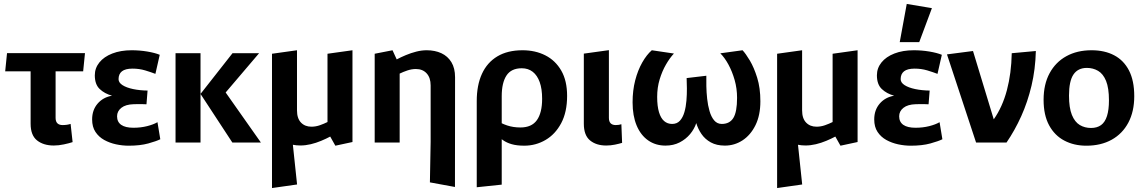

<svg xmlns="http://www.w3.org/2000/svg" viewBox="-20 -718 5761 967"><path d="M251.2 14.9Q198.9 14.9 166.5 -10.9Q134.2 -36.7 134.2 -95V-379.7L260 -397.2V-124.2Q260 -106 269.1 -97Q278.2 -88.1 295.3 -88.1Q318.2 -88.1 335.6 -94L345.7 -2.3Q329.6 3.3 302.3 9.1Q275 14.9 251.2 14.9ZM6.1 -358.6 15.4 -450.5H408L398.8 -358.6Z M628.1 15.8Q596.7 15.8 564.4 8.9Q532 1.9 504.7 -13.2Q477.4 -28.4 460.7 -53.7Q444 -78.9 444 -116.6Q444 -163.9 471.6 -196.1Q499.3 -228.3 544.3 -236Q506.9 -246.2 482.2 -269.6Q457.5 -292.9 457.5 -338.7Q457.5 -375 480.5 -403.5Q503.5 -432.1 545.6 -448.5Q587.7 -464.9 643.1 -464.9Q683.2 -464.9 721.6 -458.5Q760 -452.1 784.5 -442L762.7 -346Q740.6 -354.5 710.9 -363.5Q681.1 -372.4 647.5 -372.4Q611.3 -372.4 594.2 -358.9Q577.1 -345.4 577.1 -319.4Q577.1 -302 597 -289.2Q617 -276.4 650.4 -269.4Q683.9 -262.4 723.2 -261.9L717.7 -192.7Q712.2 -193.1 699.7 -193.4Q687.1 -193.6 674.1 -193.6Q661 -193.6 652.5 -193.1Q612.8 -192 591.2 -175Q569.6 -157.9 569.6 -132.3Q569.6 -103.9 590.5 -89.2Q611.4 -74.6 652.2 -74.6Q688.8 -74.6 720.9 -82.7Q752.9 -90.8 773.1 -102.6L787.3 -16.7Q768.3 -7.1 727.1 4.4Q685.9 15.8 628.1 15.8Z M1150.3 0 989.9 -244.9 1151 -450H1284.9L1116.5 -252.2L1294.1 0ZM864.1 0V-450H989.9V0Z M1452.8 -10 1476.2 211.1 1349.9 229.1V-222.2H1452.8ZM1669 15.8 1643.1 -30.2Q1622.6 -19.2 1597.2 -8.6Q1571.8 2 1545.1 8.4Q1518.3 14.7 1493 14.7Q1452.1 14.7 1419.7 -0.1Q1387.3 -15 1368.6 -45.3Q1349.9 -75.6 1349.9 -121.1V-447.3L1475.8 -464.9V-162.2Q1475.8 -121.6 1495.8 -100.8Q1515.8 -79.9 1548.5 -79.9Q1569.9 -79.9 1591.1 -87.3Q1612.3 -94.8 1629.4 -103.4V-447.3L1755.2 -464.9V-2.7Z M2271.4 223.7 2145.2 200.5 2148.9 -4.1V-287.9Q2148.9 -326.4 2128.9 -348.4Q2108.9 -370.4 2074.7 -370.4Q2053.4 -370.4 2032 -363.2Q2010.5 -356 1992.9 -347.3V0H1867.1V-447.3L1956.9 -464.9L1978 -418.8Q1998.6 -429.8 2024 -440.4Q2049.4 -451.1 2076.4 -458Q2103.4 -464.9 2128.8 -464.9Q2170.7 -464.9 2202.9 -450Q2235 -435.1 2253.5 -404.8Q2271.9 -374.5 2271.9 -329Z M2381.1 225.1V-208.7Q2381.1 -289.2 2407.4 -346.3Q2433.7 -403.5 2485.1 -434.2Q2536.5 -464.9 2611.7 -464.9Q2675.9 -464.9 2726.6 -439.2Q2777.3 -413.5 2806.8 -362.4Q2836.2 -311.4 2836.2 -235.1Q2836.2 -153.7 2806.5 -97.7Q2776.7 -41.7 2727.4 -13Q2678.2 15.7 2620.7 15.7Q2583.6 15.7 2557.8 8.4Q2532.1 1.1 2513.6 -11.9Q2495.2 -24.9 2477.6 -41.2V-114.1Q2503.1 -96.6 2533.9 -86.3Q2564.7 -76 2601.3 -76Q2657.8 -76 2684.1 -113Q2710.4 -150.1 2710.4 -220.5Q2710.4 -270.5 2698.2 -304.4Q2686 -338.4 2663.2 -356.3Q2640.3 -374.2 2607.8 -374.2Q2554.6 -374.2 2530.7 -337.4Q2506.9 -300.6 2506.9 -233.6V211.9Z M3033.1 14.9Q2982.9 14.9 2951.6 -10.9Q2920.4 -36.7 2920.4 -95V-447.9L3046.7 -465.4V-124.2Q3046.7 -106 3055.5 -97Q3064.4 -88.1 3080.9 -88.1Q3097.9 -88.1 3109.5 -92.4L3113.2 1.5Q3098.7 6 3077.3 10.4Q3055.8 14.9 3033.1 14.9Z M3331.7 15.3Q3281.9 15.3 3244.4 -10.9Q3206.9 -37.1 3186.4 -86Q3166 -134.9 3166 -202.4Q3166 -262.1 3179.1 -313.1Q3192.3 -364.1 3214.6 -403.3Q3236.9 -442.5 3262.8 -464.9L3374.2 -448.4Q3353.4 -426.3 3334.1 -392.9Q3314.8 -359.5 3302.3 -318.2Q3289.8 -277 3289.8 -230.1Q3289.8 -183.2 3299 -152.9Q3308.1 -122.6 3325 -108.2Q3341.8 -93.8 3365 -93.8Q3389.9 -93.8 3404.6 -110.3Q3419.4 -126.8 3427 -153.4Q3434.7 -180 3437.2 -211.3Q3439.8 -242.6 3439.5 -272.4Q3439.1 -302.2 3438.2 -324.8L3537.4 -336.5Q3537 -314.9 3537.5 -284.2Q3538 -253.4 3541.6 -220.3Q3545.2 -187.2 3553.5 -158.6Q3561.7 -129.9 3576.8 -111.8Q3591.9 -93.8 3615.2 -93.8Q3655 -93.8 3673.6 -124.1Q3692.2 -154.5 3692.2 -225.3Q3692.2 -272.2 3680 -315Q3667.8 -357.8 3648.8 -392.8Q3629.7 -427.9 3607.8 -449.5L3719.8 -464.9Q3735.7 -448.1 3756.7 -413Q3777.6 -377.8 3793.6 -326.3Q3809.6 -274.9 3809.6 -207.7Q3809.6 -137.6 3785 -87.6Q3760.3 -37.6 3719.7 -11.1Q3679.2 15.3 3630.7 15.3Q3589.3 15.3 3559.9 -0.9Q3530.5 -17.2 3512.9 -43.2Q3495.2 -69.1 3486.7 -98Q3477.2 -68.6 3455.6 -42.6Q3433.9 -16.7 3402.8 -0.7Q3371.7 15.3 3331.7 15.3Z M3996.8 -10 4020.2 211.1 3893.9 229.1V-222.2H3996.8ZM4213 15.8 4187.1 -30.2Q4166.6 -19.2 4141.2 -8.6Q4115.8 2 4089.1 8.4Q4062.3 14.7 4037 14.7Q3996.1 14.7 3963.7 -0.1Q3931.3 -15 3912.6 -45.3Q3893.9 -75.6 3893.9 -121.1V-447.3L4019.8 -464.9V-162.2Q4019.8 -121.6 4039.8 -100.8Q4059.8 -79.9 4092.5 -79.9Q4113.9 -79.9 4135.1 -87.3Q4156.3 -94.8 4173.4 -103.4V-447.3L4299.2 -464.9V-2.7Z M4567.1 15.8Q4535.7 15.8 4503.4 8.9Q4471 1.9 4443.7 -13.2Q4416.4 -28.4 4399.7 -53.7Q4383 -78.9 4383 -116.6Q4383 -163.9 4410.6 -196.1Q4438.3 -228.3 4483.3 -236Q4445.9 -246.2 4421.2 -269.6Q4396.5 -292.9 4396.5 -338.7Q4396.5 -375 4419.5 -403.5Q4442.5 -432.1 4484.6 -448.5Q4526.7 -464.9 4582.1 -464.9Q4622.2 -464.9 4660.6 -458.5Q4699 -452.1 4723.5 -442L4701.7 -346Q4679.6 -354.5 4649.9 -363.5Q4620.1 -372.4 4586.5 -372.4Q4550.3 -372.4 4533.2 -358.9Q4516.1 -345.4 4516.1 -319.4Q4516.1 -302 4536 -289.2Q4556 -276.4 4589.4 -269.4Q4622.9 -262.4 4662.2 -261.9L4656.7 -192.7Q4651.2 -193.1 4638.7 -193.4Q4626.1 -193.6 4613.1 -193.6Q4600 -193.6 4591.5 -193.1Q4551.8 -192 4530.2 -175Q4508.6 -157.9 4508.6 -132.3Q4508.6 -103.9 4529.5 -89.2Q4550.4 -74.6 4591.2 -74.6Q4627.8 -74.6 4659.9 -82.7Q4691.9 -90.8 4712.1 -102.6L4726.3 -16.7Q4707.3 -7.1 4666.1 4.4Q4624.9 15.8 4567.1 15.8ZM4511.5 -505.9 4546.8 -698.2 4673.5 -676.9 4609.7 -505.9Z M4896 0 4749.4 -444.1 4880.5 -461.1 4985 -117Q5028.9 -179.4 5051.3 -264.1Q5073.7 -348.9 5075.6 -450L5197 -461.1Q5194.7 -368.7 5175.2 -286.6Q5155.7 -204.5 5123.5 -133Q5091.3 -61.5 5049.2 0Z M5451.2 15.8Q5389.2 15.8 5340.6 -9.8Q5291.9 -35.3 5264 -86.6Q5236 -137.9 5236 -215.5Q5236 -293.5 5266.3 -349.3Q5296.5 -405.2 5350.7 -435Q5404.8 -464.9 5477.7 -464.9Q5543.3 -464.9 5591.5 -439.5Q5639.7 -414.2 5666.2 -362.9Q5692.6 -311.6 5692.6 -233.5Q5692.6 -156.5 5662.9 -100.4Q5633.1 -44.3 5578.9 -14.3Q5524.7 15.8 5451.2 15.8ZM5474.9 -73.5Q5505.3 -73.5 5525.4 -88Q5545.4 -102.5 5555.3 -133.7Q5565.2 -164.8 5565.2 -212.5Q5565.2 -274.9 5550.6 -310.6Q5535.9 -346.3 5510.6 -361.1Q5485.3 -376 5453.9 -376Q5408.9 -376 5386.4 -342.7Q5364 -309.4 5364 -236.5Q5364 -175 5378.6 -139.1Q5393.3 -103.2 5418.4 -88.3Q5443.4 -73.5 5474.9 -73.5Z"/></svg>

Font: Ancizar Sans Thin
Style: Regular
Weight: 100
Designer: Cesar Puertas, Viviana Monsalve, Julian Moncada, Julian Prieto, Jose Castro, Mariel Hernandez, Felipe Aragon, Sara Alarc
Version: Version 8.100